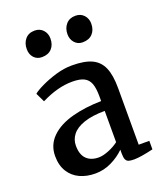

<svg xmlns="http://www.w3.org/2000/svg" viewBox="-149 -904 858 1012"><g transform="rotate(-20 280.5 -398.0)"><path d="M368.7 -362.8Q368.7 -409.7 358.9 -435.8Q349.1 -461.9 326.2 -473.6Q303.2 -485.8 259.8 -485.8Q177.7 -485.8 85.9 -439.5H85.4L61 -490.2Q75.7 -503.4 114 -521.7Q152.3 -540 196.8 -553.2Q243.7 -566.9 287.1 -566.9Q358.4 -566.9 399.2 -547.6Q439.9 -528.3 458 -485.8Q476.1 -443.8 476.1 -371.1V-53.7H535.6V-5.9Q463.4 11.2 428.2 11.2Q406.7 11.2 396.5 7.6Q386.2 3.9 381.3 -6.3Q376 -17.1 376 -38.6V-62Q345.2 -31.2 302 -10Q258.8 11.2 210.4 11.2Q162.6 11.2 124.5 -6.3Q86.4 -23.9 64.5 -58.6Q41.5 -94.7 41.5 -147.5Q41.5 -210 85.2 -252.9Q128.9 -295.9 205.6 -316.4Q277.8 -335.9 368.7 -337.4ZM368.7 -282.2Q299.3 -282.2 252.4 -266.4Q205.6 -250.5 184.1 -222.7Q163.1 -195.8 163.1 -161.6Q163.1 -111.8 187.7 -87.2Q212.4 -62.5 256.8 -62.5Q279.8 -62.5 312.3 -75.4Q344.7 -88.4 368.7 -106.9ZM165.5 -806.6H166Q194.8 -806.6 212.6 -787.1Q230.5 -767.6 230.5 -739.3Q230.5 -704.1 210.9 -682.9Q191.4 -661.6 155.8 -661.6H155.3Q127.9 -661.6 110.8 -680.4Q93.8 -699.2 93.8 -728.5Q93.8 -762.2 112.8 -784.4Q131.8 -806.6 165.5 -806.6ZM394 -806.6H394.5Q423.8 -806.6 441.7 -787.1Q459.5 -767.6 459.5 -739.3Q459.5 -704.1 439.7 -682.9Q419.9 -661.6 383.8 -661.6H383.3Q356.9 -661.6 339.6 -680.9Q322.3 -700.2 322.3 -728.5Q322.3 -762.2 341.6 -784.4Q360.8 -806.6 394 -806.6Z"/></g></svg>

Font: Merriweather
Style: Regular
Weight: 400
Designer: Eben Sorkin
Foundry: Eben Sorkin
Version: Version 1.584; ttfautohint (v1.8.1)